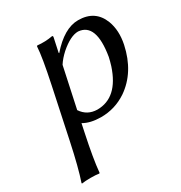

<svg xmlns="http://www.w3.org/2000/svg" viewBox="-160 -553 849 902"><g transform="rotate(-30 264.0 -102.0)"><path d="M224.6 -293.9 177.7 -75.2Q207 -30.8 261.2 -29.8Q372.1 -29.8 419.4 -173.3Q426.3 -195.3 431.2 -217.8Q459 -385.7 365.7 -393.1Q324.2 -393.1 268.1 -344.2Q241.2 -319.8 224.6 -293.9ZM236.8 -352.1 238.3 -349.1Q316.4 -439 392.1 -439Q483.9 -439 515.6 -357.4Q536.6 -301.8 522 -231Q493.7 -98.1 397.5 -32.2Q334.5 9.8 258.8 9.8Q200.7 9.3 164.6 -12.2L155.3 32.2Q127.9 161.1 121.6 231.9L119.1 234.9Q101.6 231.9 72.8 231.9Q43.9 231.9 24.9 234.9L23.9 231.9Q47.4 163.6 75.2 32.2L131.8 -234.9Q161.1 -373 164.1 -429.2L167 -432.1Q210 -427.7 248.5 -435.1Q254.4 -435.1 252.9 -427.2Q252.4 -425.8 252.4 -424.8Z"/></g></svg>

Font: Linux Biolinum Slanted O
Style: Slanted
Weight: 400
Designer: Philipp H. Poll
Foundry: Philipp H. Poll
Version: Version 1.0.4